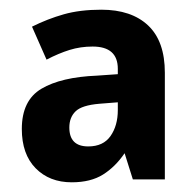

<svg xmlns="http://www.w3.org/2000/svg" viewBox="-20 -742 403 396"><path d="M189 -722Q251 -722 285.5 -689.5Q320 -657 320 -592V-372H254L237 -426Q218 -398 192.5 -382Q167 -366 128 -366Q82 -366 53.5 -395Q25 -424 25 -476Q25 -535 65.5 -559Q106 -583 180 -586L223 -589V-600Q223 -646 171 -646Q146 -646 123.5 -639Q101 -632 76 -619L46 -687Q78 -703 111.5 -712.5Q145 -722 189 -722ZM185 -528Q149 -525 136 -512.5Q123 -500 123 -479Q123 -440 162 -440Q193 -440 208 -461.5Q223 -483 223 -515V-531Z"/></svg>

Font: Noto Sans Lao SemiCondensed
Style: Bold
Weight: 700
Width: 4
Designer: Monotype Design Team
Foundry: Monotype Imaging Inc.
Version: Version 2.003; ttfautohint (v1.8.4.7-5d5b)